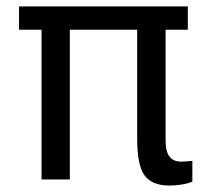

<svg xmlns="http://www.w3.org/2000/svg" viewBox="-20 -557 642 596"><path d="M506.3 19Q451.2 19 428.2 -13.2Q417 -28.8 411.4 -57.1Q405.8 -85.4 405.8 -130.9V-464.8H196.8V0H108.9V-464.8H39.1V-537.1H563V-464.8H494.1V-121.1Q494.1 -85.4 506.3 -70.8Q518.1 -55.2 543 -55.2Q551.8 -55.2 563 -56.6Q572.3 -57.6 573.2 -57.4Q574.2 -57.1 577.1 -58.1V6.8Q562.5 13.2 542 16.1Q523.4 19 506.3 19Z"/></svg>

Font: Vazir Code Hack
Style: Code-Hack
Weight: 400
Foundry: DejaVu fonts team - Redesigned by Saber Rastikerdar
Version: Version 1.1.2